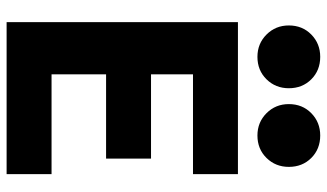

<svg xmlns="http://www.w3.org/2000/svg" viewBox="-224 -765 989 581"><g transform="rotate(90 270.5 -474.5)"><path d="M47 0V-700H507V-564H205V-437H460V-301H205V-136H507V0ZM152 -759Q112 -759 84.5 -786.5Q57 -814 57 -854Q57 -895 84.5 -922Q112 -949 152 -949Q193 -949 220 -922Q247 -895 247 -854Q247 -814 220 -786.5Q193 -759 152 -759ZM390 -759Q350 -759 322.5 -786.5Q295 -814 295 -854Q295 -895 322.5 -922Q350 -949 390 -949Q431 -949 458 -922Q485 -895 485 -854Q485 -814 458 -786.5Q431 -759 390 -759Z"/></g></svg>

Font: Rethink Sans ExtraBold
Style: Regular
Weight: 800
Designer: The Rethink Sans project authors (Hans Thiessen). DM Sans designed by Colophon Foundry.
Foundry: Rethink Communications LLC
Version: Version 1.001